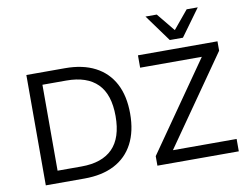

<svg xmlns="http://www.w3.org/2000/svg" viewBox="-94 -1072 1563 1208"><g transform="rotate(-10 687.5 -468.5)"><path d="M104 0V-705H351Q464 -705 543 -664Q622 -623 663.5 -544.5Q705 -466 705 -353Q705 -240 663.5 -161Q622 -82 543 -41Q464 0 351 0ZM193 -78H346Q477 -78 544.5 -146Q612 -214 612 -353Q612 -492 544.5 -559.5Q477 -627 346 -627H193ZM817 0V-61L1239 -666L1248 -626H817V-705H1325V-645L902 -39L894 -79H1337V0ZM1031 -765 906 -937H978L1073 -821L1169 -937H1240L1115 -765Z"/></g></svg>

Font: Nunito Sans 8pt
Style: Regular
Weight: 400
Version: Version 3.101;gftools[0.9.27]